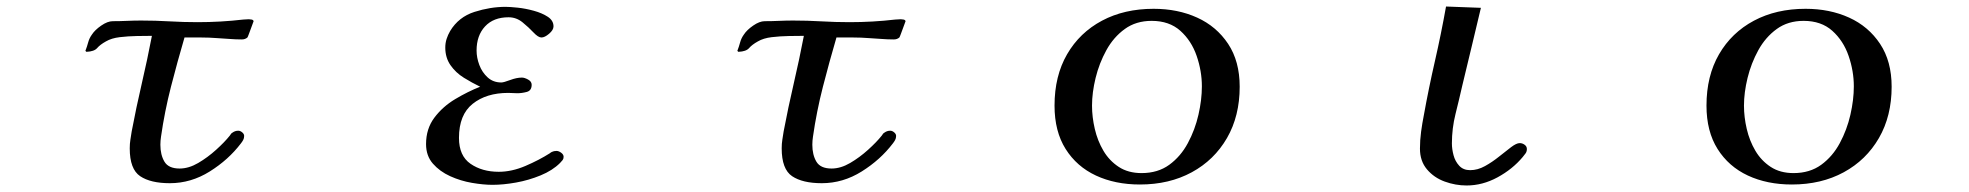

<svg xmlns="http://www.w3.org/2000/svg" viewBox="-20 -565 6040 589"><path d="M758 -500Q757 -497 752.5 -485Q748 -473 744 -462Q740 -451 739 -450Q732 -444 722 -444Q703 -444 684.5 -445.5Q666 -447 647 -448Q622 -450 597 -450Q572 -450 546 -450Q524 -375 504.5 -299Q485 -223 474 -146Q473 -140 472.5 -133.5Q472 -127 472 -121Q472 -90 484.5 -69Q497 -48 531 -48Q559 -48 588 -65Q617 -82 643 -105.5Q669 -129 685 -149Q689 -156 693 -158Q701 -164 711 -164Q717 -164 723 -159Q729 -154 729 -148Q729 -141 726 -135.5Q723 -130 719 -125Q681 -75 623.5 -39Q566 -3 501 -3Q442 -3 410 -24.5Q378 -46 378 -110Q378 -124 380 -136.5Q382 -149 384 -162Q398 -236 415 -309Q432 -382 446 -455Q427 -455 400 -454.5Q373 -454 347.5 -451Q322 -448 305 -438Q287 -428 278 -417.5Q269 -407 245 -406L242 -409Q247 -422 250.5 -435Q254 -448 262 -459Q271 -473 290.5 -486.5Q310 -500 326 -500Q348 -500 369.5 -501Q391 -502 413 -502Q457 -502 500 -499.5Q543 -497 586 -497Q621 -497 656.5 -499Q692 -501 726 -505Q731 -505 735 -505.5Q739 -506 743 -506Q747 -506 752 -505Q757 -504 758 -500Z M1709 -84Q1709 -78 1706 -74Q1703 -70 1698 -65Q1675 -42 1638.5 -27Q1602 -12 1563 -5Q1524 2 1491 2Q1463 2 1428 -4Q1393 -10 1361 -24.5Q1329 -39 1308 -63Q1287 -87 1287 -123Q1287 -170 1312.5 -204Q1338 -238 1376.5 -261Q1415 -284 1453 -299Q1428 -311 1403 -326.5Q1378 -342 1362 -365Q1346 -388 1346 -419Q1346 -433 1350 -445.5Q1354 -458 1361 -470Q1387 -513 1435.5 -528.5Q1484 -544 1531 -544Q1544 -544 1568 -541.5Q1592 -539 1617.5 -532Q1643 -525 1660.5 -513.5Q1678 -502 1678 -484Q1678 -473 1664.5 -461.5Q1651 -450 1641 -450Q1631 -450 1616.5 -465.5Q1602 -481 1583 -496.5Q1564 -512 1540 -512Q1494 -512 1468 -484Q1442 -456 1442 -410Q1442 -388 1450.5 -365.5Q1459 -343 1476 -327.5Q1493 -312 1518 -312Q1525 -312 1545 -319.5Q1565 -327 1581 -327Q1589 -327 1600 -321Q1611 -315 1611 -305Q1611 -287 1596 -283Q1581 -279 1567 -279Q1560 -279 1553 -279.5Q1546 -280 1539 -280Q1472 -280 1430 -246.5Q1388 -213 1388 -142Q1388 -87 1423.5 -62.5Q1459 -38 1510 -38Q1550 -38 1592 -56Q1634 -74 1667 -95Q1669 -97 1673 -99Q1679 -102 1687 -102Q1694 -102 1701.5 -96.5Q1709 -91 1709 -84Z M2758 -500Q2757 -497 2752.5 -485Q2748 -473 2744 -462Q2740 -451 2739 -450Q2732 -444 2722 -444Q2703 -444 2684.5 -445.5Q2666 -447 2647 -448Q2622 -450 2597 -450Q2572 -450 2546 -450Q2524 -375 2504.5 -299Q2485 -223 2474 -146Q2473 -140 2472.5 -133.5Q2472 -127 2472 -121Q2472 -90 2484.5 -69Q2497 -48 2531 -48Q2559 -48 2588 -65Q2617 -82 2643 -105.5Q2669 -129 2685 -149Q2689 -156 2693 -158Q2701 -164 2711 -164Q2717 -164 2723 -159Q2729 -154 2729 -148Q2729 -141 2726 -135.5Q2723 -130 2719 -125Q2681 -75 2623.5 -39Q2566 -3 2501 -3Q2442 -3 2410 -24.5Q2378 -46 2378 -110Q2378 -124 2380 -136.5Q2382 -149 2384 -162Q2398 -236 2415 -309Q2432 -382 2446 -455Q2427 -455 2400 -454.5Q2373 -454 2347.5 -451Q2322 -448 2305 -438Q2287 -428 2278 -417.5Q2269 -407 2245 -406L2242 -409Q2247 -422 2250.5 -435Q2254 -448 2262 -459Q2271 -473 2290.5 -486.5Q2310 -500 2326 -500Q2348 -500 2369.5 -501Q2391 -502 2413 -502Q2457 -502 2500 -499.5Q2543 -497 2586 -497Q2621 -497 2656.5 -499Q2692 -501 2726 -505Q2731 -505 2735 -505.5Q2739 -506 2743 -506Q2747 -506 2752 -505Q2757 -504 2758 -500Z M3667 -300Q3667 -347 3651 -393.5Q3635 -440 3601 -470.5Q3567 -501 3513 -501Q3465 -501 3430.5 -476Q3396 -451 3374 -411Q3352 -371 3341 -326Q3330 -281 3330 -241Q3330 -206 3338.5 -169.5Q3347 -133 3365 -102.5Q3383 -72 3412 -53Q3441 -34 3482 -34Q3532 -34 3567 -59.5Q3602 -85 3624 -126Q3646 -167 3656.5 -213Q3667 -259 3667 -300ZM3783 -299Q3783 -209 3744 -141.5Q3705 -74 3636 -36.5Q3567 1 3477 1Q3401 1 3342 -26.5Q3283 -54 3249 -108Q3215 -162 3215 -241Q3215 -332 3253.5 -398.5Q3292 -465 3360.5 -501.5Q3429 -538 3519 -538Q3593 -538 3652.5 -511Q3712 -484 3747.5 -430.5Q3783 -377 3783 -299Z M4664 -108Q4664 -100 4660 -94.5Q4656 -89 4651 -83Q4620 -46 4574 -21Q4528 4 4479 4Q4445 4 4412 -8Q4379 -20 4357.5 -45.5Q4336 -71 4336 -109Q4336 -135 4339.5 -161Q4343 -187 4348 -212Q4363 -295 4382 -378Q4401 -461 4416 -545L4523 -541Q4509 -481 4494.5 -421.5Q4480 -362 4466 -303Q4456 -259 4445 -215Q4434 -171 4434 -125Q4434 -108 4439 -89Q4444 -70 4456.5 -56.5Q4469 -43 4490 -43Q4513 -43 4535.5 -55.5Q4558 -68 4578.5 -84.5Q4599 -101 4615.5 -113.5Q4632 -126 4642 -126Q4650 -126 4657 -121Q4664 -116 4664 -108Z M5667 -300Q5667 -347 5651 -393.5Q5635 -440 5601 -470.5Q5567 -501 5513 -501Q5465 -501 5430.5 -476Q5396 -451 5374 -411Q5352 -371 5341 -326Q5330 -281 5330 -241Q5330 -206 5338.5 -169.5Q5347 -133 5365 -102.5Q5383 -72 5412 -53Q5441 -34 5482 -34Q5532 -34 5567 -59.5Q5602 -85 5624 -126Q5646 -167 5656.5 -213Q5667 -259 5667 -300ZM5783 -299Q5783 -209 5744 -141.5Q5705 -74 5636 -36.5Q5567 1 5477 1Q5401 1 5342 -26.5Q5283 -54 5249 -108Q5215 -162 5215 -241Q5215 -332 5253.5 -398.5Q5292 -465 5360.5 -501.5Q5429 -538 5519 -538Q5593 -538 5652.5 -511Q5712 -484 5747.5 -430.5Q5783 -377 5783 -299Z"/></svg>

Font: Kaisei Opti Medium
Style: Regular
Weight: 500
Designer: Font-Kai, 金井和夫
Foundry: KAZUO KANAI
Version: Version 5.003